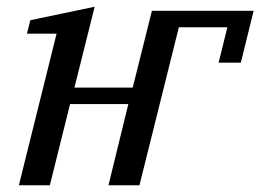

<svg xmlns="http://www.w3.org/2000/svg" viewBox="-20 -550 773 570"><path d="M302 0 361 -241H188L128 0H36L148 -450H60L70 -490L261 -530L201 -290H374L431 -518H733L695 -364H629L655 -469H511L394 0Z"/></svg>

Font: IBM Plex Serif Text
Style: Italic
Weight: 450
Italic angle: -14°
Designer: Mike Abbink, Paul van der Laan, Pieter van Rosmalen
Foundry: Bold Monday
Version: Version 3.001